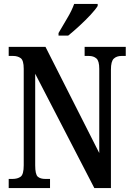

<svg xmlns="http://www.w3.org/2000/svg" viewBox="-20 -951 670 971"><path d="M24 0V-46H42Q69 -46 84.5 -57.5Q100 -69 100 -115V-603Q100 -646 84.5 -657Q69 -668 47 -668H24V-714H210L482 -177V-603Q482 -643 467.5 -655.5Q453 -668 430 -668H408V-714H616V-668H594Q570 -668 555.5 -654.5Q541 -641 541 -599V0H457L158 -578V-115Q158 -69 171 -57.5Q184 -46 210 -46H233V0ZM276 -784Q296 -819 319.5 -858Q343 -897 355 -931H474V-921Q464 -904 438.5 -876.5Q413 -849 382 -820.5Q351 -792 325 -771H276Z"/></svg>

Font: Noto Serif Thai ExtraCondensed SemiBold
Style: Regular
Weight: 600
Width: 2
Designer: Monotype Design Team
Foundry: Monotype Imaging Inc.
Version: Version 2.001; ttfautohint (v1.8.4.7-5d5b)